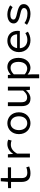

<svg xmlns="http://www.w3.org/2000/svg" viewBox="1936 -2726 1028 4940"><g transform="rotate(-90 2450.0 -256.0)"><path d="M239 -221C239 -81 293 14 459 14C531 14 586 0 637 -19L616 -93C575 -77 533 -67 481 -67C372 -67 338 -120 338 -221V-486H615V-567H338V-750H256L242 -567L79 -562V-486H239Z M868 -567V0H968V-330C1034 -448 1115 -491 1200 -491C1243 -491 1265 -486 1304 -472L1327 -558C1292 -575 1257 -581 1215 -581C1110 -581 1021 -525 963 -433H960L951 -567Z M1469 -283C1469 -95 1601 14 1750 14C1899 14 2031 -95 2031 -283C2031 -472 1899 -581 1750 -581C1601 -581 1469 -472 1469 -283ZM1928 -283C1928 -155 1857 -69 1750 -69C1643 -69 1572 -155 1572 -283C1572 -411 1643 -499 1750 -499C1857 -499 1928 -411 1928 -283Z M2189 -216C2189 -65 2251 14 2385 14C2472 14 2538 -32 2595 -98H2599L2608 0H2690V-567H2590V-175C2529 -103 2482 -72 2417 -72C2325 -72 2289 -122 2289 -229V-567H2189Z M2907 -567V238H3007V47L3002 -58H3005C3056 -12 3121 14 3173 14C3309 14 3431 -98 3431 -293C3431 -467 3348 -581 3196 -581C3126 -581 3053 -545 3002 -495H2998L2990 -567ZM3328 -291C3328 -153 3254 -70 3156 -70C3118 -70 3059 -87 3007 -134V-414C3064 -472 3121 -498 3171 -498C3282 -498 3328 -415 3328 -291Z M4127 -315C4127 -474 4031 -581 3868 -581C3719 -581 3579 -469 3579 -283C3579 -96 3716 14 3885 14C3974 14 4047 -16 4104 -52L4068 -118C4016 -85 3962 -66 3896 -66C3778 -66 3689 -131 3679 -260H4123C4125 -273 4127 -294 4127 -315ZM3871 -502C3966 -502 4030 -445 4038 -330H3682C3699 -441 3779 -502 3871 -502Z M4282 -75C4351 -28 4451 14 4560 14C4724 14 4814 -62 4814 -156C4814 -243 4768 -290 4580 -331C4465 -355 4417 -376 4417 -425C4417 -467 4450 -504 4546 -504C4617 -504 4682 -481 4736 -445L4783 -508C4727 -547 4640 -581 4554 -581C4397 -581 4317 -511 4317 -419C4317 -334 4390 -284 4538 -253C4690 -222 4713 -193 4713 -150C4713 -103 4667 -64 4573 -64C4469 -64 4393 -93 4327 -140Z"/></g></svg>

Font: Kawkab Mono Light
Style: Bold
Weight: 400
Monospace: yes
Designer: Abdullah Arif
Foundry: Abdullah Arif
Version: Version 1.000;PS 000.500;hotconv 1.0.88;makeotf.lib2.5.64775